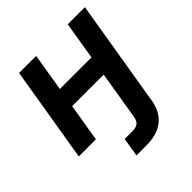

<svg xmlns="http://www.w3.org/2000/svg" viewBox="-197 -645 978 978"><g transform="rotate(-45 291.5 -156.0)"><path d="M293.9 204.1H223.6L240.2 102.5H295.4Q322.8 102.5 336.2 91.6Q349.6 80.6 353.5 56.2L362.8 0L396.5 -205.1H169.4L135.3 0H12.2L97.7 -515.6H220.7L187 -311H414.6L448.2 -515.6H571.8L486.3 0L476.6 59.6Q452.6 204.1 293.9 204.1Z"/></g></svg>

Font: Inter Display SemiBold
Style: Italic
Weight: 600
Italic angle: -9.39999°
Designer: Rasmus Andersson
Foundry: rsms
Version: Version 4.000;git-a52131595